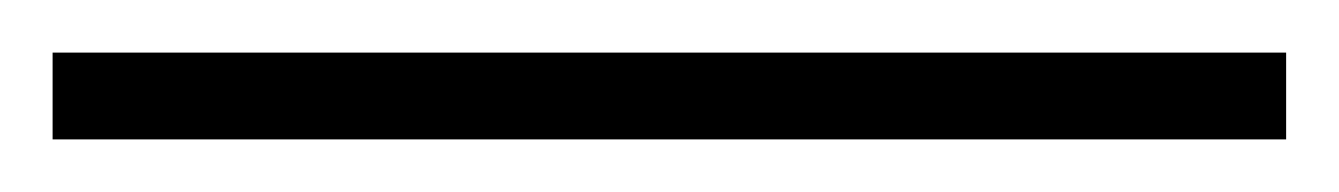

<svg xmlns="http://www.w3.org/2000/svg" viewBox="-25 63 509 73"><path d="M-5 116V83H464V116Z"/></svg>

Font: Noto Serif Gurmukhi Light
Style: Regular
Weight: 300
Designer: Vaibhav Singh and the Monotype Design Team
Foundry: Monotype Imaging Inc.
Version: Version 2.004; ttfautohint (v1.8.4.7-5d5b)